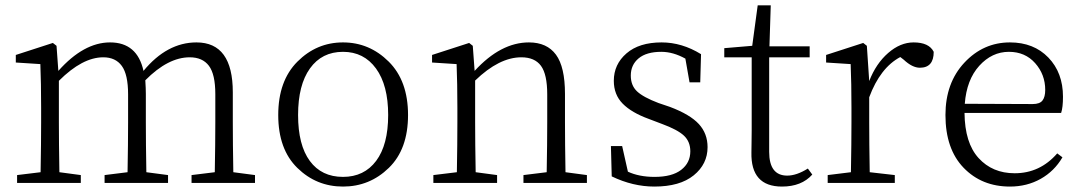

<svg xmlns="http://www.w3.org/2000/svg" viewBox="-20 -684 4047 718"><path d="M852.5 -40 933.6 -29.3V0H696.3V-29.3L783.2 -40Q785.2 -149.4 785.2 -226.6V-332Q785.2 -406.2 761.2 -438Q737.3 -469.7 689.5 -469.7Q608.4 -469.7 523.4 -383.8Q525.4 -352.5 525.4 -333V-226.6Q525.4 -149.4 527.3 -40L608.4 -29.3V0H371.1V-29.3L457 -40Q459 -149.4 459 -226.6V-331.1Q459 -405.3 435.5 -437.5Q412.1 -469.7 366.2 -469.7Q288.1 -469.7 200.2 -381.8V-226.6Q200.2 -149.4 202.1 -40L282.2 -29.3V0H43.9V-29.3L131.8 -40Q133.8 -149.4 133.8 -226.6V-281.2Q133.8 -374 130.9 -444.3L39.1 -450.2V-478.5L177.7 -523.4L191.4 -512.7L198.2 -418.9Q293 -525.4 391.6 -525.4Q493.2 -525.4 516.6 -418.9Q604.5 -525.4 714.8 -525.4Q850.6 -525.4 850.6 -338.9V-226.6Q850.6 -149.4 852.5 -40Z M1434.1 -56.2Q1362.3 13.7 1262.7 13.7Q1163.1 13.7 1091.8 -56.2Q1020.5 -126 1020.5 -253.9Q1020.5 -381.8 1092.3 -453.6Q1164.1 -525.4 1262.7 -525.4Q1361.3 -525.4 1433.6 -453.6Q1505.9 -381.8 1505.9 -253.9Q1505.9 -126 1434.1 -56.2ZM1262.7 -22.5Q1341.8 -22.5 1386.7 -82.5Q1431.6 -142.6 1431.6 -253.9Q1431.6 -365.2 1386.2 -427.7Q1340.8 -490.2 1262.7 -490.2Q1183.6 -490.2 1139.2 -428.2Q1094.7 -366.2 1094.7 -253.9Q1094.7 -141.6 1138.7 -82Q1182.6 -22.5 1262.7 -22.5Z M2094.7 -40 2174.8 -29.3V0H1937.5V-29.3L2024.4 -40Q2026.4 -149.4 2026.4 -226.6V-331.1Q2026.4 -406.2 2002.9 -438Q1979.5 -469.7 1929.7 -469.7Q1846.7 -469.7 1756.8 -382.8V-226.6Q1756.8 -149.4 1758.8 -40L1838.9 -29.3V0H1600.6V-29.3L1688.5 -40Q1690.4 -149.4 1690.4 -226.6V-281.2Q1690.4 -373 1687.5 -444.3L1595.7 -450.2V-478.5L1734.4 -523.4L1748 -512.7L1754.9 -418.9Q1852.5 -525.4 1958 -525.4Q2025.4 -525.4 2059.1 -479.5Q2092.8 -433.6 2092.8 -333V-226.6Q2092.8 -149.4 2094.7 -40Z M2442.4 -298.8 2485.4 -284.2Q2560.5 -255.9 2593.3 -220.2Q2626 -184.6 2626 -133.8Q2626 -70.3 2574.2 -28.3Q2522.5 13.7 2426.8 13.7Q2346.7 13.7 2267.6 -24.4L2264.6 -137.7H2306.6L2328.1 -42Q2370.1 -22.5 2427.7 -22.5Q2493.2 -22.5 2527.3 -48.8Q2561.5 -75.2 2561.5 -118.2Q2561.5 -154.3 2537.6 -176.8Q2513.7 -199.2 2455.1 -220.7L2406.2 -239.3Q2341.8 -262.7 2308.6 -296.4Q2275.4 -330.1 2275.4 -381.8Q2275.4 -443.4 2322.8 -484.4Q2370.1 -525.4 2454.1 -525.4Q2530.3 -525.4 2601.6 -481.4L2598.6 -376H2558.6L2543 -464.8Q2497.1 -490.2 2453.1 -490.2Q2397.5 -490.2 2368.2 -465.8Q2338.9 -441.4 2338.9 -401.4Q2338.9 -364.3 2362.3 -342.3Q2385.7 -320.3 2442.4 -298.8Z M3001 -53.7 3017.6 -31.2Q2977.5 13.7 2904.3 13.7Q2787.1 13.7 2790 -114.3Q2790 -124 2790.5 -149.9Q2791 -175.8 2791 -196.3V-469.7H2688.5V-503.9L2793 -512.7L2813.5 -664.1H2862.3L2857.4 -510.7H3007.8V-469.7H2856.4V-116.2Q2856.4 -27.3 2923.8 -27.3Q2959 -27.3 3001 -53.7Z M3221.7 -512.7 3230.5 -380.9Q3255.9 -446.3 3301.3 -485.8Q3346.7 -525.4 3396.5 -525.4Q3454.1 -525.4 3471.7 -490.2Q3471.7 -430.7 3419.9 -430.7Q3391.6 -430.7 3359.4 -460.9L3346.7 -470.7Q3271.5 -430.7 3230.5 -320.3V-226.6Q3230.5 -151.4 3232.4 -40L3326.2 -29.3V0H3075.2V-29.3L3162.1 -40Q3164.1 -149.4 3164.1 -226.6V-281.2Q3164.1 -373 3161.1 -444.3L3069.3 -450.2V-478.5L3208 -523.4Z M3587.9 -295.9 3841.8 -294.9Q3868.2 -294.9 3878.4 -308.1Q3888.7 -321.3 3888.7 -347.7Q3888.7 -405.3 3851.1 -447.8Q3813.5 -490.2 3752.9 -490.2Q3689.5 -490.2 3642.1 -438Q3594.7 -385.7 3587.9 -295.9ZM3948.2 -261.7H3586.9Q3587.9 -149.4 3639.6 -92.8Q3691.4 -36.1 3774.4 -36.1Q3869.1 -36.1 3933.6 -110.4L3953.1 -95.7Q3922.9 -43.9 3871.6 -15.1Q3820.3 13.7 3756.8 13.7Q3651.4 13.7 3583.5 -56.6Q3515.6 -127 3515.6 -253.9Q3515.6 -374 3586.4 -449.7Q3657.2 -525.4 3756.8 -525.4Q3845.7 -525.4 3900.4 -468.8Q3955.1 -412.1 3955.1 -322.3Q3955.1 -282.2 3948.2 -261.7Z"/></svg>

Font: GenYoMin TW TTF Light
Style: Regular
Weight: 300
Version: Version 1.300